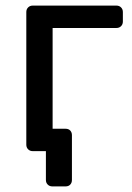

<svg xmlns="http://www.w3.org/2000/svg" viewBox="-20 -540 470 686"><path d="M97 0Q87 0 80.5 -6.5Q74 -13 74 -23V-497Q74 -507 80.5 -513.5Q87 -520 97 -520H396Q406 -520 412.5 -513.5Q419 -507 419 -497V-463Q419 -453 412.5 -446.5Q406 -440 396 -440H168V-23Q168 -13 161.5 -6.5Q155 0 145 0ZM167 126Q157 126 150.5 119.5Q144 113 144 103V0H107L74 -80H214Q225 -80 231 -73.5Q237 -67 237 -57V103Q237 113 231 119.5Q225 126 214 126Z"/></svg>

Font: Rubik Light
Style: Regular
Weight: 400
Version: Version 2.101